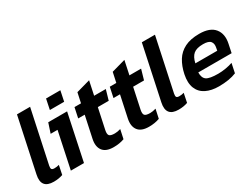

<svg xmlns="http://www.w3.org/2000/svg" viewBox="-56 -1187 2237 1710"><g transform="rotate(-30 1062.5 -332.0)"><path d="M129 10Q-3 10 26 -124L143 -674H278L163 -135Q158 -110 164.5 -100.5Q171 -91 193 -91Q219 -91 241 -98L222 -5Q180 10 129 10Z M416 -561 438 -667H585L563 -561ZM308 0 387 -374H316L349 -474H543L443 0Z M744 10Q665 10 633 -33Q601 -76 617 -150L664 -370H597L619 -474H686L708 -576L851 -616L821 -474H941L911 -370H799L754 -159Q746 -120 758.5 -105.5Q771 -91 814 -91Q841 -91 874 -101L854 -8Q806 10 744 10Z M1107 10Q1028 10 996 -33Q964 -76 980 -150L1027 -370H960L982 -474H1049L1071 -576L1214 -616L1184 -474H1304L1274 -370H1162L1117 -159Q1109 -120 1121.5 -105.5Q1134 -91 1177 -91Q1204 -91 1237 -101L1217 -8Q1169 10 1107 10Z M1413 10Q1281 10 1310 -124L1427 -674H1562L1447 -135Q1442 -110 1448.5 -100.5Q1455 -91 1477 -91Q1503 -91 1525 -98L1506 -5Q1464 10 1413 10Z M1827 10Q1750 10 1695.5 -17Q1641 -44 1618.5 -99.5Q1596 -155 1613 -238Q1629 -314 1663 -369Q1697 -424 1756.5 -454Q1816 -484 1906 -484Q2016 -484 2062.5 -426.5Q2109 -369 2089 -276L2071 -190H1728Q1727 -133 1758.5 -112Q1790 -91 1877 -91Q1915 -91 1956 -98Q1997 -105 2027 -116L2007 -20Q1971 -5 1925 2.5Q1879 10 1827 10ZM1746 -273H1971L1976 -299Q1985 -340 1966 -363.5Q1947 -387 1890 -387Q1823 -387 1791 -360Q1759 -333 1746 -273Z"/></g></svg>

Font: Kanit Medium
Style: Italic
Weight: 500
Italic angle: -12°
Designer: Katatrad Team
Foundry: CadsonDemak
Version: Version 2.000; ttfautohint (v1.8.3)